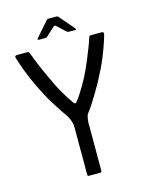

<svg xmlns="http://www.w3.org/2000/svg" viewBox="-121 -881 728 955"><g transform="rotate(-15 243.5 -403.5)"><path d="M293 -302Q287 -294 284.5 -279.5Q282 -265 282 -254V-7Q282 -4 279.5 -2Q277 0 274 0H216Q209 0 209 -7V-252Q209 -270 202 -288.5Q195 -307 187 -318Q178 -330 166 -348Q154 -366 141.5 -386Q129 -406 119 -423Q109 -440 104 -450Q76 -503 57 -548Q38 -593 28 -623.5Q18 -654 16 -660Q14 -667 17 -670Q20 -673 26 -673H81Q88 -673 91 -662Q95 -651 106.5 -622Q118 -593 134.5 -556Q151 -519 169 -482Q182 -456 198 -429Q214 -402 233 -375Q239 -367 243 -365.5Q247 -364 254 -374Q265 -388 276.5 -406Q288 -424 299.5 -443.5Q311 -463 319 -479Q337 -514 353 -552.5Q369 -591 380.5 -621Q392 -651 395 -663Q397 -669 399.5 -671Q402 -673 406 -673H463Q467 -673 470 -670Q473 -667 471 -660Q470 -654 460.5 -624.5Q451 -595 433 -550.5Q415 -506 387 -454Q381 -441 369.5 -421.5Q358 -402 345 -380Q332 -358 318.5 -337.5Q305 -317 293 -302ZM150 -718Q146 -718 145.5 -720.5Q145 -723 146 -725L214 -803Q217 -807 221 -807H266Q271 -807 274 -803L341 -725Q343 -723 342.5 -720.5Q342 -718 338 -718H305Q301 -718 299 -719.5Q297 -721 293 -723L249 -764Q245 -767 240 -764L194 -722Q192 -721 190 -719.5Q188 -718 184 -718Z"/></g></svg>

Font: Glory Thin
Style: Regular
Weight: 400
Version: Version 1.011